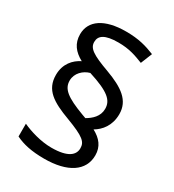

<svg xmlns="http://www.w3.org/2000/svg" viewBox="-185 -869 884 978"><g transform="rotate(30 256.5 -380.0)"><path d="M67 -395C67 -307 128 -270 233 -231C342 -190 362 -170 362 -133C362 -95 331 -62 232 -62C169 -62 102 -83 59 -103V-28C101 -7 154 5 228 5C365 5 446 -48 446 -140C446 -191 419 -225 372 -250C411 -273 447 -315 447 -383C447 -463 387 -505 284 -543C182 -580 152 -601 152 -638C152 -675 181 -697 261 -697C325 -697 365 -682 411 -664L438 -731C388 -751 342 -765 267 -765C140 -765 70 -716 70 -636C70 -582 98 -547 146 -521C105 -501 67 -461 67 -395ZM142 -405C142 -449 177 -481 214 -491C337 -452 371 -420 371 -370C371 -325 338 -297 307 -279L285 -287C178 -327 142 -356 142 -405Z"/></g></svg>

Font: Noto Sans Buginese
Style: Regular
Weight: 400
Designer: Monotype Design Team
Foundry: Monotype Imaging Inc.
Version: Version 2.002